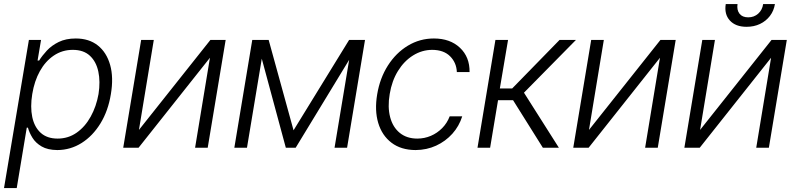

<svg xmlns="http://www.w3.org/2000/svg" viewBox="-32 -748 4025 972"><path d="M-11.7 204.1 114.3 -545.9H175.8L158.2 -441.4H166Q181.2 -465.8 205.1 -491.7Q229 -517.6 265.1 -535.4Q301.3 -553.2 351.6 -553.2Q418.9 -553.2 463.4 -517.8Q507.8 -482.4 525.6 -419.2Q543.5 -356 529.3 -271.5Q515.6 -187 476.6 -123.3Q437.5 -59.6 381.3 -24.2Q325.2 11.2 258.3 11.7Q209 11.2 178.7 -6.6Q148.4 -24.4 132.3 -50.5Q116.2 -76.7 109.4 -101.6H103.5L52.7 204.1ZM259.8 -46.4Q313.5 -46.4 356.2 -76.4Q398.9 -106.4 427.2 -157.7Q455.6 -209 466.8 -272Q476.6 -335 465.8 -385.5Q455.1 -436 423.1 -465.8Q391.1 -495.6 336.4 -495.6Q283.2 -495.6 240.5 -466.8Q197.8 -438 169.9 -387.9Q142.1 -337.9 131.3 -272Q120.6 -206.5 131.3 -155.5Q142.1 -104.5 174.3 -75.4Q206.5 -46.4 259.8 -46.4Z M671.4 -90.3 1033.2 -545.9H1110.4L1019.5 0H955.6L1030.8 -455.6L669.4 0H591.8L682.6 -545.9H746.6Z M1454.1 -88.4 1735.4 -545.9H1796.9L1464.8 0H1415L1267.6 -545.9H1328.1ZM1309.1 -545.9 1218.3 0H1154.3L1245.1 -545.9ZM1661.6 0 1752.4 -545.9H1815.9L1725.1 0Z M2071.8 11.7Q1998 11.2 1950 -25.4Q1901.9 -62 1882.8 -125.5Q1863.8 -189 1877.4 -270Q1891.1 -352.5 1931.9 -416.5Q1972.7 -480.5 2033 -516.8Q2093.3 -553.2 2164.6 -553.2Q2246.6 -553.2 2296.4 -506.3Q2346.2 -459.5 2345.2 -383.3H2280.8Q2278.8 -430.7 2246.8 -462.9Q2214.8 -495.1 2156.7 -495.6Q2104.5 -495.6 2059.1 -467.3Q2013.7 -439 1982.7 -388.7Q1951.7 -338.4 1940.9 -272Q1929.7 -206.1 1943.1 -155Q1956.5 -104 1991.9 -75.2Q2027.3 -46.4 2080.6 -46.4Q2116.7 -46.4 2149.2 -60.3Q2181.6 -74.2 2206.5 -99.4Q2231.4 -124.5 2244.6 -159.2H2308.1Q2292.5 -109.4 2258.1 -71Q2223.6 -32.7 2176 -10.7Q2128.4 11.2 2071.8 11.7Z M2385.3 0 2476.1 -545.9H2540L2498.5 -300.3H2561L2800.8 -545.9H2883.8L2620.6 -278.8L2797.4 0H2716.3L2565.4 -240.7H2489.3L2449.2 0Z M2949.7 -90.3 3311.5 -545.9H3388.7L3297.9 0H3233.9L3309.1 -455.6L2947.8 0H2870.1L2960.9 -545.9H3024.9Z M3512.2 -90.3 3874 -545.9H3951.2L3860.4 0H3796.4L3871.6 -455.6L3510.3 0H3432.6L3523.4 -545.9H3587.4ZM3747.6 -612.3Q3691.9 -612.3 3662.8 -644.3Q3633.8 -676.3 3642.1 -727.5H3701.7Q3697.3 -697.3 3711.7 -678.7Q3726.1 -660.2 3755.9 -660.2Q3785.2 -660.2 3806.2 -678.7Q3827.1 -697.3 3831.5 -727.5H3891.1Q3885.7 -693.4 3865.7 -667.2Q3845.7 -641.1 3815.4 -626.7Q3785.2 -612.3 3747.6 -612.3Z"/></svg>

Font: Inter Tight Light
Style: Italic
Weight: 300
Italic angle: -9.39999°
Designer: Rasmus Andersson
Foundry: rsms
Version: Version 3.004